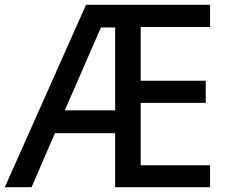

<svg xmlns="http://www.w3.org/2000/svg" viewBox="-21 -777 951 797"><path d="M-1 0 336 -757H851V-665H563V-442H833V-350H563V-91H851V0H457V-224H207L110 0ZM248 -319H457V-663H398Z"/></svg>

Font: Menbere
Style: Regular
Weight: 400
Designer: Aleme Tadesse
Foundry: Sorkin Type Co
Version: Version 1.000